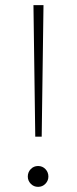

<svg xmlns="http://www.w3.org/2000/svg" viewBox="-20 -716 299 746"><path d="M117 -185 110 -696H149L142 -185ZM128 10Q111 10 99.5 -2Q88 -14 88 -30Q88 -47 99.5 -59Q111 -71 128 -71Q145 -71 156.5 -59Q168 -47 168 -30Q168 -14 156.5 -2Q145 10 128 10Z"/></svg>

Font: Marine Company Thin
Style: Regular
Weight: 100
Designer: Rodrigo Fuenzalida
Foundry: fragTYPE
Version: Version 1.000